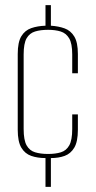

<svg xmlns="http://www.w3.org/2000/svg" viewBox="-20 -665 373 747"><path d="M157 62V-50Q126 -50 101.5 -58.5Q77 -67 63 -90.5Q49 -114 49 -160V-455Q49 -501 63 -524Q77 -547 101.5 -555.5Q126 -564 157 -565V-645H178V-565Q208 -563 231.5 -554.5Q255 -546 269 -523Q283 -500 283 -455V-380H261V-453Q261 -496 249 -516Q237 -536 216 -542.5Q195 -549 167 -549Q138 -549 116.5 -542.5Q95 -536 83.5 -516Q72 -496 72 -453V-163Q72 -120 83.5 -99.5Q95 -79 116.5 -72.5Q138 -66 167 -66Q196 -66 217 -72.5Q238 -79 249.5 -99.5Q261 -120 261 -163V-220H283V-160Q283 -114 269 -90.5Q255 -67 231.5 -58.5Q208 -50 178 -50V62Z"/></svg>

Font: Alumni Sans Thin
Style: Regular
Weight: 100
Designer: Robert E. Leuschke
Foundry: Robert E. Leuschke
Version: Version 1.018